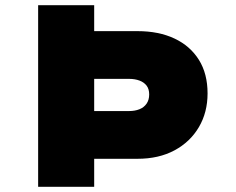

<svg xmlns="http://www.w3.org/2000/svg" viewBox="-20 -720 910 740"><path d="M127 0V-700H343V-600H510Q592 -600 652.5 -571.5Q713 -543 746.5 -489.5Q780 -436 780 -360Q780 -287 746.5 -230Q713 -173 652.5 -140.5Q592 -108 510 -108H343V0ZM343 -292H478Q500 -292 517.5 -299Q535 -306 545 -320.5Q555 -335 555 -356Q555 -377 545 -390Q535 -403 517.5 -409.5Q500 -416 478 -416H343Z"/></svg>

Font: Lexend Giga Black
Style: Regular
Weight: 900
Designer: Bonnie Shaver-Troup, Thomas Jockin
Foundry: Lexend
Version: Version 1.007